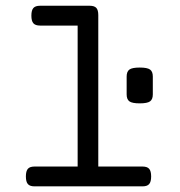

<svg xmlns="http://www.w3.org/2000/svg" viewBox="-20 -661 640 681"><path d="M516.1 -35.2Q516.1 -16.1 509 -8.1Q502 0 485.4 0H102.5Q85.9 0 78.9 -8.1Q71.8 -16.1 71.8 -35.2Q71.8 -54.2 78.9 -62.3Q85.9 -70.3 102.5 -70.3H255.4V-570.3H122.1Q105.5 -570.3 98.4 -578.4Q91.3 -586.4 91.3 -605.5Q91.3 -624.5 98.4 -632.6Q105.5 -640.6 122.1 -640.6H297.9Q314.5 -640.6 321.5 -633.1Q328.6 -625.5 328.6 -607.4V-70.3H485.4Q502 -70.3 509 -62.3Q516.1 -54.2 516.1 -35.2ZM522 -389.6V-326.2Q522 -308.6 512.2 -301.5Q502.4 -294.4 475.6 -294.4Q448.7 -294.4 439 -301.5Q429.2 -308.6 429.2 -326.2V-389.6Q429.2 -407.2 439 -414.3Q448.7 -421.4 475.6 -421.4Q502.4 -421.4 512.2 -414.3Q522 -407.2 522 -389.6Z"/></svg>

Font: Courier Prime Sans
Style: Regular
Weight: 400
Designer: Alan Dague-Greene
Foundry: Quote-Unquote Apps
Version: Version 3.020